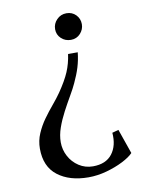

<svg xmlns="http://www.w3.org/2000/svg" viewBox="-84 -563 652 860"><g transform="rotate(-10 242.0 -132.5)"><path d="M298 -322Q294 -286 284.5 -255Q275 -224 258 -188Q248 -166 230.5 -136Q213 -106 195 -72Q177 -38 165 -4Q153 30 153 62Q153 96 169 126Q185 156 213.5 174.5Q242 193 277 193Q336 193 364.5 156Q393 119 388 60L417 52L456 164Q440 181 406.5 198Q373 215 331.5 226.5Q290 238 249 238Q163 238 109.5 197Q56 156 56 74Q56 38 70 5.5Q84 -27 104.5 -55.5Q125 -84 146.5 -109.5Q168 -135 184 -158Q217 -206 232.5 -242.5Q248 -279 254 -322ZM278 -503Q304 -503 321 -485.5Q338 -468 338 -443Q338 -419 321 -400.5Q304 -382 278 -382Q252 -382 234 -399Q216 -416 216 -441Q216 -466 234 -484.5Q252 -503 278 -503Z"/></g></svg>

Font: Joan
Style: Regular
Weight: 400
Designer: Paolo Biagini
Version: Version 1.001; ttfautohint (v1.8.4.7-5d5b);gftools[0.9.30]